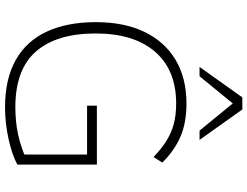

<svg xmlns="http://www.w3.org/2000/svg" viewBox="-130 -845 983 763"><g transform="rotate(90 361.5 -463.5)"><path d="M406 8Q294 8 218.5 -34.5Q143 -77 105.5 -158Q68 -239 68 -353Q68 -465 106.5 -545.5Q145 -626 217.5 -669.5Q290 -713 392 -713Q469 -713 524.5 -688.5Q580 -664 626 -617L604 -582Q571 -614 539.5 -633.5Q508 -653 473 -662.5Q438 -672 391 -672Q258 -672 185.5 -588Q113 -504 113 -352Q113 -197 184.5 -115Q256 -33 406 -33Q463 -33 512.5 -43.5Q562 -54 606 -74L594 -38V-318H400V-357H634V-41Q596 -20 532.5 -6Q469 8 406 8ZM246 -765 367 -935H415L536 -765H499L391 -897L283 -765Z"/></g></svg>

Font: Mulish ExtraLight ExtraLight
Style: Regular
Weight: 250
Version: Version 3.603